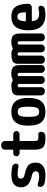

<svg xmlns="http://www.w3.org/2000/svg" viewBox="1130 -1860 740 3040"><g transform="rotate(-90 1500.0 -340.0)"><path d="M254.9 -320.3Q364.3 -298.8 404.8 -259.8Q445.3 -220.7 445.3 -144.5Q445.3 -70.3 394.5 -30.3Q343.8 9.8 250 9.8Q169.9 9.8 111.3 -6.8Q87.9 -13.7 73.7 -33.7Q59.6 -53.7 59.6 -79.1Q59.6 -97.7 75.2 -107.9Q90.8 -118.2 109.4 -112.3Q170.9 -89.8 224.6 -89.8Q269.5 -89.8 288.6 -103Q307.6 -116.2 307.6 -144.5Q307.6 -168 293 -182.1Q278.3 -196.3 240.2 -205.1Q141.6 -226.6 98.1 -267.6Q54.7 -308.6 54.7 -379.9Q54.7 -451.2 104 -490.7Q153.3 -530.3 250 -530.3Q314.5 -530.3 380.9 -516.6Q403.3 -512.7 416.5 -494.6Q429.7 -476.6 429.7 -454.1Q429.7 -435.5 415 -424.3Q400.4 -413.1 380.9 -418Q324.2 -431.6 264.6 -431.6Q191.4 -431.6 192.4 -379.9Q191.4 -333 254.9 -320.3Z M795.9 -400.4Q787.1 -400.4 787.1 -390.6V-190.4Q787.1 -129.9 797.4 -115.7Q807.6 -101.6 855.5 -101.6Q862.3 -101.6 879.9 -103.5Q902.3 -106.4 918.5 -94.7Q934.6 -83 934.6 -61.5Q934.6 -35.2 919.4 -15.6Q904.3 3.9 879.9 6.8Q853.5 9.8 825.2 9.8Q727.5 9.8 689 -26.9Q650.4 -63.5 650.4 -160.2V-390.6Q650.4 -399.4 640.6 -400.4H594.7Q573.2 -400.4 559.1 -414.6Q544.9 -428.7 544.9 -449.7Q544.9 -470.7 559.6 -485.4Q574.2 -500 594.7 -500H640.6Q649.4 -500 650.4 -508.8V-632.8Q650.4 -656.2 667 -673.3Q683.6 -690.4 707 -690.4H730.5Q753.9 -690.4 770.5 -673.3Q787.1 -656.2 787.1 -632.8V-508.8Q787.1 -500 795.9 -500H894.5Q916 -500 930.7 -485.4Q945.3 -470.7 945.3 -449.7Q945.3 -428.7 930.7 -414.6Q916 -400.4 894.5 -400.4Z M1187.5 -124Q1205.1 -89.8 1250 -89.8Q1294.9 -89.8 1312.5 -124Q1330.1 -158.2 1330.1 -260.3Q1330.1 -362.3 1312.5 -396Q1294.9 -429.7 1250 -429.7Q1205.1 -429.7 1187.5 -396Q1169.9 -362.3 1169.9 -260.3Q1169.9 -158.2 1187.5 -124ZM1085 -465.3Q1139.6 -530.3 1250 -530.3Q1360.4 -530.3 1415 -465.3Q1469.7 -400.4 1469.7 -260.3Q1469.7 -120.1 1415 -55.2Q1360.4 9.8 1250 9.8Q1139.6 9.8 1085 -55.2Q1030.3 -120.1 1030.3 -260.3Q1030.3 -400.4 1085 -465.3Z M1853.5 -530.3Q1932.6 -530.3 1961.4 -499Q1990.2 -467.8 1990.2 -379.9V-56.6Q1990.2 -33.2 1973.1 -16.6Q1956.1 0 1932.6 0H1922.9Q1899.4 0 1882.8 -17.1Q1866.2 -34.2 1866.2 -56.6V-400.4Q1866.2 -431.6 1841.8 -430.7Q1828.1 -430.7 1821.3 -424.8Q1815.4 -420.9 1815.4 -410.2V-56.6Q1815.4 -33.2 1798.3 -16.6Q1781.2 0 1757.8 0H1748Q1724.6 0 1708 -17.1Q1691.4 -34.2 1691.4 -56.6V-400.4Q1691.4 -431.6 1667 -430.7Q1654.3 -430.7 1646.5 -424.8Q1640.6 -420.9 1639.6 -410.2V-56.6Q1639.6 -33.2 1623 -16.6Q1606.4 0 1583 0H1567.4Q1543.9 0 1526.9 -17.1Q1509.8 -34.2 1509.8 -56.6V-432.6Q1509.8 -460.9 1522.9 -483.4Q1536.1 -505.9 1559.6 -514.6Q1601.6 -529.3 1656.7 -529.8Q1711.9 -530.3 1743.2 -509.8Q1749 -504.9 1756.8 -508.8Q1799.8 -530.3 1853.5 -530.3Z M2353.5 -530.3Q2432.6 -530.3 2461.4 -499Q2490.2 -467.8 2490.2 -379.9V-56.6Q2490.2 -33.2 2473.1 -16.6Q2456.1 0 2432.6 0H2422.9Q2399.4 0 2382.8 -17.1Q2366.2 -34.2 2366.2 -56.6V-400.4Q2366.2 -431.6 2341.8 -430.7Q2328.1 -430.7 2321.3 -424.8Q2315.4 -420.9 2315.4 -410.2V-56.6Q2315.4 -33.2 2298.3 -16.6Q2281.2 0 2257.8 0H2248Q2224.6 0 2208 -17.1Q2191.4 -34.2 2191.4 -56.6V-400.4Q2191.4 -431.6 2167 -430.7Q2154.3 -430.7 2146.5 -424.8Q2140.6 -420.9 2139.6 -410.2V-56.6Q2139.6 -33.2 2123 -16.6Q2106.4 0 2083 0H2067.4Q2043.9 0 2026.9 -17.1Q2009.8 -34.2 2009.8 -56.6V-432.6Q2009.8 -460.9 2022.9 -483.4Q2036.1 -505.9 2059.6 -514.6Q2101.6 -529.3 2156.7 -529.8Q2211.9 -530.3 2243.2 -509.8Q2249 -504.9 2256.8 -508.8Q2299.8 -530.3 2353.5 -530.3Z M2816.4 -300.8Q2825.2 -300.8 2825.2 -309.6Q2824.2 -381.8 2808.1 -408.2Q2792 -434.6 2754.9 -434.6Q2721.7 -434.6 2704.1 -407.7Q2686.5 -380.9 2682.6 -309.6Q2682.6 -300.8 2691.4 -300.8ZM2759.8 -530.3Q2860.4 -530.3 2909.7 -466.3Q2959 -402.3 2960 -261.7Q2960 -237.3 2942.4 -221.7Q2924.8 -206.1 2901.4 -206.1H2693.4Q2684.6 -206.1 2685.5 -198.2Q2693.4 -137.7 2721.2 -113.8Q2749 -89.8 2804.7 -89.8Q2842.8 -89.8 2880.9 -100.6Q2898.4 -105.5 2914.1 -95.2Q2929.7 -85 2929.7 -66.4Q2929.7 -43 2916.5 -24.4Q2903.3 -5.9 2880.9 -1Q2834 9.8 2785.2 9.8Q2666 9.8 2603 -57.1Q2540 -124 2540 -259.8Q2540 -530.3 2759.8 -530.3Z"/></g></svg>

Font: Rounded Mgen+ 1mn bold
Style: Bold
Weight: 700
Designer: [Source Han Sans]
Ryoko NISHIZUKA  (kana & ideographs); Paul D. Hunt (Latin, Greek & Cyrillic); Wenlong ZHANG  (bopomofo
Version: Version 1.059.20150602